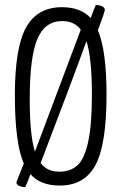

<svg xmlns="http://www.w3.org/2000/svg" viewBox="-20 -739 490 775"><path d="M375 -617Q410 -535 410 -356Q410 -156 365.5 -73Q321 10 221 10Q143 10 103 -36Q88 4 82 16Q73 17 60.5 12.5Q48 8 46 -2Q46 -4 76 -79Q40 -161 40 -355Q40 -547 85.5 -628.5Q131 -710 230 -710Q306 -710 346 -666Q362 -710 367 -719Q400 -717 403 -701Q405 -695 375 -617ZM230 -654Q162 -654 131 -582Q100 -510 100 -338Q100 -193 121 -127L306 -619Q281 -654 230 -654ZM219 -46Q265 -46 293 -72Q321 -98 336 -167Q351 -236 351 -357Q351 -504 329 -573Q269 -407 144 -81Q170 -46 219 -46Z"/></svg>

Font: Yanone Kaffeesatz Light
Style: Regular
Weight: 300
Designer: Yanone (Cyrillic: Daniel Pouzeot)
Foundry: Yanone
Version: Version 1.003;PS 001.003;hotconv 1.0.88;makeotf.lib2.5.64775